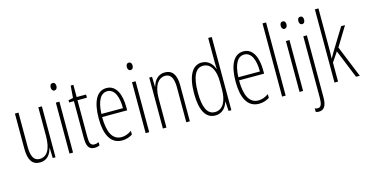

<svg xmlns="http://www.w3.org/2000/svg" viewBox="-94 -1222 3703 1926"><g transform="rotate(-15 1757.0 -259.0)"><path d="M348 -529H311V-233C311 -90 266 -25 190 -25C135 -25 105 -70 105 -174V-529H68V-165C68 -49 104 10 185 10C264 10 298 -47 313 -104H316L319 0H348Z M512 -727C490 -727 482 -709 482 -688C482 -667 492 -650 511 -650C530 -650 542 -665 542 -689C542 -709 534 -727 512 -727ZM530 -529H493V0H530Z M759 -24C719 -24 709 -53 709 -115V-496H807V-529H709V-656H681L671 -529L622 -519V-496H672V-116C672 -33 690 10 753 10C774 10 790 6 805 -1V-35C794 -29 776 -24 759 -24Z M1020 -539C917 -539 867 -433 867 -264C867 -97 919 10 1039 10C1081 10 1117 -3 1147 -22V-61C1111 -36 1077 -24 1041 -24C949 -24 904 -109 904 -269H1164V-303C1164 -425 1126 -539 1020 -539ZM1020 -506C1098 -506 1130 -412 1129 -301H905C911 -439 953 -506 1020 -506Z M1303 -727C1281 -727 1273 -709 1273 -688C1273 -667 1283 -650 1302 -650C1321 -650 1333 -665 1333 -689C1333 -709 1325 -727 1303 -727ZM1321 -529H1284V0H1321Z M1626 -539C1551 -539 1513 -483 1497 -425H1495L1492 -529H1463V0H1500V-305C1500 -439 1553 -505 1622 -505C1675 -505 1706 -463 1706 -362V0H1743V-373C1743 -488 1701 -539 1626 -539Z M2007 10C2082 10 2121 -45 2137 -98H2139L2145 0H2174V-760H2137V-506C2137 -484 2138 -463 2139 -437H2137C2122 -487 2079 -539 2009 -539C1912 -539 1856 -441 1856 -258C1856 -83 1907 10 2007 10ZM2012 -24C1929 -24 1895 -109 1895 -258C1895 -420 1935 -504 2014 -504C2092 -504 2137 -428 2137 -307V-226C2137 -102 2092 -24 2012 -24Z M2442 -539C2339 -539 2289 -433 2289 -264C2289 -97 2341 10 2461 10C2503 10 2539 -3 2569 -22V-61C2533 -36 2499 -24 2463 -24C2371 -24 2326 -109 2326 -269H2586V-303C2586 -425 2548 -539 2442 -539ZM2442 -506C2520 -506 2552 -412 2551 -301H2327C2333 -439 2375 -506 2442 -506Z M2738 0V-760H2701V0Z M2901 -727C2879 -727 2871 -709 2871 -688C2871 -667 2881 -650 2900 -650C2919 -650 2931 -665 2931 -689C2931 -709 2923 -727 2901 -727ZM2919 -529H2882V0H2919Z M3054 -688C3054 -667 3064 -650 3084 -650C3103 -650 3114 -665 3114 -689C3114 -709 3106 -727 3084 -727C3062 -727 3054 -709 3054 -688ZM3020 242C3068 241 3100 211 3100 116V-529H3063V110C3063 175 3051 206 3016 206C3006 206 2995 203 2987 199V235C2994 239 3005 242 3020 242Z M3282 -365V-760H3245V0H3282V-197L3349 -296L3469 0H3508L3374 -329L3496 -529H3456L3313 -296C3301 -277 3294 -264 3282 -242H3280C3282 -285 3282 -321 3282 -365Z"/></g></svg>

Font: Noto Sans Georgian ExtraCondensed ExtraLight
Style: Regular
Weight: 200
Width: 2
Designer: Monotype Design Team, Akaki Razmadze
Foundry: Google LLC
Version: Version 2.005